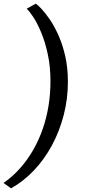

<svg xmlns="http://www.w3.org/2000/svg" viewBox="-28 -871 466 1052"><path d="M344 -422.5Q344 -328.5 321 -240Q298 -151.5 256.5 -74.5Q215 2.5 158 62.5Q101 122.5 32.5 161L-8.5 131.5Q42 96 82.8 50Q123.5 4 154.5 -50.5Q185.5 -105 206.5 -165.8Q227.5 -226.5 238 -292.2Q248.5 -358 248.5 -425.5Q248.5 -506 234 -573.2Q219.5 -640.5 197.8 -692.8Q176 -745 154 -778.2Q132 -811.5 118 -823L168 -851Q179 -844 199.8 -822Q220.5 -800 245.2 -763.8Q270 -727.5 292.5 -677.2Q315 -627 329.5 -563.2Q344 -499.5 344 -422.5Z"/></svg>

Font: Merriweather 24pt
Style: Italic
Weight: 400
Italic angle: -7.8°
Designer: Eben Sorkin
Foundry: Eben Sorkin
Version: Version 2.101